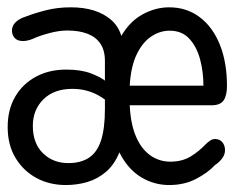

<svg xmlns="http://www.w3.org/2000/svg" viewBox="-20 -508 659 538"><path d="M164.5 10.5Q119 10.5 82.2 -9.2Q45.5 -29 23.5 -65.5Q1.5 -102 1.5 -152Q1.5 -201 22.5 -237Q43.5 -273 80.5 -293Q117.5 -313 165.5 -313Q207 -313 234.5 -302.5Q262 -292 274 -282V-337Q274 -367 261.2 -385.8Q248.5 -404.5 225 -413.5Q201.5 -422.5 168.5 -422.5Q145.5 -422.5 118.2 -415.2Q91 -408 71.5 -399Q64 -396 57.2 -394.5Q50.5 -393 44.5 -393Q29 -393 21.2 -401.5Q13.5 -410 13.5 -422.5Q13.5 -436 24 -446Q34.5 -456 52 -461.5Q78 -471.5 109.8 -479.5Q141.5 -487.5 178.5 -487.5Q214 -487.5 242.5 -478.8Q271 -470 291.2 -452.5Q311.5 -435 320 -407.5Q344 -448.5 380 -468Q416 -487.5 454 -487.5Q503 -487.5 539.5 -460Q576 -432.5 596 -383Q616 -333.5 616 -267Q616 -241 606.8 -227Q597.5 -213 573 -213H343.5Q346 -160.5 361 -125.5Q376 -90.5 401 -72.8Q426 -55 457.5 -55Q490 -55 514 -69.5Q538 -84 556 -103.5Q562.5 -110 569 -114.2Q575.5 -118.5 582.5 -118.5Q595.5 -118.5 603 -109.5Q610.5 -100.5 610.5 -87.5Q610.5 -74.5 602.2 -63.8Q594 -53 582.5 -45.5Q562.5 -24 529.5 -6.8Q496.5 10.5 454 10.5Q411 10.5 374.2 -12.2Q337.5 -35 314.5 -81Q300.5 -46.5 277 -26.5Q253.5 -6.5 224.8 2Q196 10.5 164.5 10.5ZM72 -155.5Q72 -106.5 100.2 -78.8Q128.5 -51 171.5 -51Q206.5 -51 229.2 -66Q252 -81 263 -114.2Q274 -147.5 274 -202.5V-229Q265 -236 251.5 -243Q238 -250 220.8 -254.5Q203.5 -259 182.5 -259Q131.5 -259 101.8 -229.8Q72 -200.5 72 -155.5ZM343.5 -268H550Q550 -306 540.8 -341.2Q531.5 -376.5 510.8 -399.2Q490 -422 455.5 -422Q427.5 -422 403 -405.2Q378.5 -388.5 362.5 -354.5Q346.5 -320.5 343.5 -268Z"/></svg>

Font: Sono Monospace
Style: Regular
Weight: 400
Designer: Tyler Finck
Foundry: Tyler Finck
Version: Version 2.112